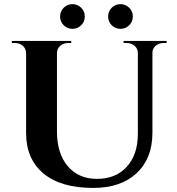

<svg xmlns="http://www.w3.org/2000/svg" viewBox="-20 -899 861 933"><path d="M374.5 -776.4Q356.9 -758.8 332 -758.8Q307.1 -758.8 289.6 -776.4Q272 -793.9 272 -818.8Q272 -843.8 289.6 -861.3Q307.1 -878.9 332 -878.9Q356.9 -878.9 374.5 -861.3Q392.1 -843.8 392.1 -818.8Q392.1 -793.9 374.5 -776.4ZM607.9 -776.4Q590.3 -758.8 565.4 -758.8Q540.5 -758.8 522.9 -776.4Q505.4 -793.9 505.4 -818.8Q505.4 -843.8 522.9 -861.3Q540.5 -878.9 565.4 -878.9Q590.3 -878.9 607.9 -861.3Q625.5 -843.8 625.5 -818.8Q625.5 -793.9 607.9 -776.4ZM580.6 -700.2H789.6V-689.9H773.4Q752 -689.9 736.3 -676.3Q720.7 -662.6 720.7 -642.6V-253.4Q720.7 -129.4 644 -57.6Q567.4 14.2 433.1 14.2Q274.9 14.2 190.9 -56.4Q106.9 -127 106.9 -251.5V-640.6Q106.4 -662.1 91.3 -676Q76.2 -689.9 54.2 -689.9H37.6V-700.2H326.2V-689.9H309.6Q288.1 -689.9 272.7 -676.3Q257.3 -662.6 256.8 -642.1V-260.3Q256.8 -153.8 309.1 -91.8Q361.3 -29.8 451.2 -29.8Q542.5 -29.8 595.9 -88.4Q649.4 -147 649.9 -247.6V-642.1Q649.9 -662.6 634 -676.3Q618.2 -689.9 596.7 -689.9H580.6Z"/></svg>

Font: Cinzel Decorative Bold
Style: Regular
Weight: 700
Designer: Natanael Gama
Version: Version 1.001;PS 001.001;hotconv 1.0.56;makeotf.lib2.0.21325